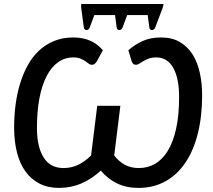

<svg xmlns="http://www.w3.org/2000/svg" viewBox="-20 -910 1042 938"><path d="M49 0ZM607 -664.5Q637.5 -691.5 676 -709.2Q714.5 -727 767 -727Q821 -727 859 -704.5Q897 -682 921 -643.8Q945 -605.5 956.2 -554Q967.5 -502.5 967.5 -445Q967.5 -341.5 946.5 -257.8Q925.5 -174 885.5 -115Q845.5 -56 787.8 -24Q730 8 656.5 8Q597.5 8 552 -14Q506.5 -36 472.5 -76.5Q428.5 -36 377.8 -14Q327 8 268 8Q214.5 8 173.5 -12.8Q132.5 -33.5 104.8 -71.8Q77 -110 63 -164.8Q49 -219.5 49 -287.5Q49 -344.5 56.2 -399.2Q63.5 -454 78.5 -502.8Q93.5 -551.5 116.5 -592.8Q139.5 -634 171.8 -663.8Q204 -693.5 245.5 -710.2Q287 -727 338.5 -727Q364.5 -727 386 -722.2Q407.5 -717.5 425 -709.2Q442.5 -701 456.8 -689.5Q471 -678 482.5 -664.5L452 -608.5Q445 -599 439.8 -596.2Q434.5 -593.5 427.5 -593.5Q420.5 -593.5 413.5 -599Q406.5 -604.5 396.8 -611.2Q387 -618 373 -623.8Q359 -629.5 338 -629.5Q296.5 -629.5 263.5 -605.8Q230.5 -582 207.5 -537.5Q184.5 -493 172.5 -429.2Q160.5 -365.5 160.5 -285.5Q160.5 -192 193.2 -140.5Q226 -89 290 -89Q329 -89 362.2 -105Q395.5 -121 425 -150.5L455 -393H568L538 -150.5Q560.5 -121 590 -105Q619.5 -89 658.5 -89Q700.5 -89 736.2 -109Q772 -129 798.5 -171.2Q825 -213.5 840 -279.2Q855 -345 855 -436.5Q855 -528 826.2 -578.8Q797.5 -629.5 743 -629.5Q722 -629.5 706.8 -623.8Q691.5 -618 680 -611.2Q668.5 -604.5 660.2 -599Q652 -593.5 645 -593.5Q638 -593.5 633.2 -596.2Q628.5 -599 624 -608.5ZM779 -890.5Q778 -884 776.8 -879.8Q775.5 -875.5 774 -870L738.5 -776Q736 -769.5 731.5 -766.2Q727 -763 722.5 -763Q718 -763 714.2 -766.2Q710.5 -769.5 709.5 -776L701.5 -836.5H601.5L579 -776Q576.5 -769.5 572 -766.2Q567.5 -763 563 -763Q558.5 -763 554.8 -766.2Q551 -769.5 550 -776L542 -836.5H441L418.5 -776Q416 -769.5 411.5 -766.2Q407 -763 402.5 -763Q398 -763 394.2 -766.2Q390.5 -769.5 389.5 -776L377 -869.5Q376.5 -874.5 376.2 -879.2Q376 -884 377 -890.5Z"/></svg>

Font: Lato Semibold
Style: Italic
Weight: 600
Italic angle: -7°
Designer: Lukasz Dziedzic
Foundry: tyPoland Lukasz Dziedzic
Version: Version 2.006; 2014-01-15